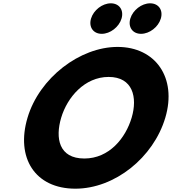

<svg xmlns="http://www.w3.org/2000/svg" viewBox="-20 -1123 1037 1158"><path d="M648.4 -1103C597.4 -1103 544.2 -1062 529 -1011C513.9 -960 542.6 -919 593.6 -919C644.6 -919 697.9 -960 713 -1011C728.2 -1062 699.4 -1103 648.4 -1103ZM885.4 -1103C834.4 -1103 781.2 -1062 766 -1011C750.9 -960 779.6 -919 830.6 -919C881.6 -919 934.9 -960 950 -1011C965.2 -1062 936.4 -1103 885.4 -1103ZM146 -413C74.2 -172 190.5 15 434.5 15C671.5 15 905.2 -172 977 -413C1048.7 -654 918.1 -840 689.1 -840C462.1 -840 217.7 -654 146 -413ZM349 -413C385.6 -536 490.2 -659 635.2 -659C781.2 -659 810.6 -536 774 -413C737.4 -290 638.7 -167 488.7 -167C334.7 -167 312.4 -290 349 -413Z"/></svg>

Font: Hussar
Style: BdOblThree
Weight: 700
Foundry: Cannot Into Space Fonts
Version: Version 2.00